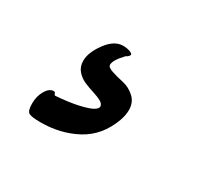

<svg xmlns="http://www.w3.org/2000/svg" viewBox="-64 -103 449 417"><g transform="rotate(30 160.0 106.0)"><path d="M166 128.9Q166 122.1 157.5 117.4Q148.9 112.8 137 109.1Q125 105.5 113 100.3Q101.1 95.2 92.5 85.2Q84 75.2 84 60.5Q84 40 102.5 14.6Q121.1 -10.7 143.1 -10.7Q152.3 -10.7 159.9 -8.1Q167.5 -5.4 167.5 -2Q167.5 -0.5 164.3 2.7Q161.1 5.9 159.2 5.9Q138.7 27.3 138.7 39.1Q138.7 45.4 151.9 49.8Q165 54.2 181.2 57.6Q197.3 61 210.4 72.8Q223.6 84.5 223.6 104Q223.6 117.2 218.3 131.8Q200.7 179.7 160.6 201.4Q120.6 223.1 70.3 223.1Q47.9 223.1 41 219.2Q34.2 215.3 34.2 196.8Q34.2 178.2 42.5 164.1Q50.8 149.9 62 149.9Q64.9 149.9 66.2 153.6Q67.4 157.2 69.3 157.2Q102.1 154.8 125 149.7Q147.9 144.5 157 139.2Q166 133.8 166 128.9Z"/></g></svg>

Font: Yellowtail
Style: Regular
Weight: 400
Designer: Astigmatic (AOETI)
Foundry: Astigmatic (AOETI)
Version: Version 1.000